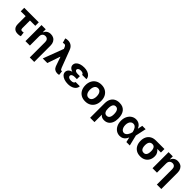

<svg xmlns="http://www.w3.org/2000/svg" viewBox="445 -2572 4612 4612"><g transform="rotate(45 2750.5 -266.5)"><path d="M527.9 -545.9V-427.3H34V-545.9ZM200.8 -545.9H347.5V-165.2Q347.9 -144.1 353.8 -132.2Q359.7 -120.3 370.3 -115.4Q381 -110.5 395.1 -110.4Q411.6 -110.5 421.9 -112.7Q432.1 -114.9 444.3 -117.8L459.2 -5.7Q436.8 3.6 415.2 6.7Q393.6 9.8 364.6 9.8Q287.2 9.8 244.1 -33.7Q201 -77.2 200.8 -166.6Z M771.8 -315.2V0H620.8V-545.9H764.2V-448.8H770.8Q789.6 -497 832.1 -524.9Q874.7 -552.7 935.3 -552.7Q992.2 -552.7 1034.4 -527.9Q1076.7 -503.1 1100 -457.2Q1123.3 -411.2 1123.3 -347.3V204.1H972V-320.3Q972 -370.2 946.5 -398.6Q921.1 -427 875.1 -427.1Q844.9 -427.1 821.5 -413.8Q798 -400.5 785 -375.6Q772 -350.8 771.8 -315.2Z M1706.9 9Q1657.5 8.8 1620.8 -16Q1584.2 -40.8 1565.3 -89.1L1473.1 -352.9L1413.2 -502.1L1392.9 -552.7Q1380.8 -583.2 1367.8 -597.8Q1354.9 -612.3 1335.5 -613.7Q1316.2 -615 1283.9 -605.9L1250.1 -722.9Q1268.5 -729.7 1288.2 -733.5Q1308 -737.3 1331 -737.3Q1398.7 -737.3 1447.7 -703.1Q1496.6 -668.9 1521 -603.9L1687.2 -166Q1699.3 -135.1 1709.1 -121.9Q1718.8 -108.8 1738.4 -108.6Q1746.9 -109 1753.2 -110.5L1766.5 1.2Q1756.5 4.3 1739.3 6.6Q1722.1 9 1706.9 9ZM1208.9 0 1425.3 -572.9 1519.8 -324.6H1475.9L1364.7 0Z M2030.8 -285.9H2140.3V-228.3H2063.6Q2037 -228.3 2013.5 -221.2Q1989.9 -214.2 1975.5 -200Q1961.1 -185.8 1960.8 -163.5Q1960.9 -138.1 1987.2 -119.5Q2013.4 -100.9 2062.6 -101Q2113.1 -100.9 2138.1 -115.2Q2163.1 -129.6 2166.9 -157.4H2311.4Q2309.8 -116.2 2289.7 -84.9Q2269.7 -53.6 2236.2 -32.6Q2202.7 -11.5 2160.2 -0.9Q2117.6 9.8 2070.4 9.8Q1999 9.8 1941.5 -9.6Q1883.9 -28.9 1850.3 -64.5Q1816.8 -100 1816.3 -148.6Q1816.3 -177.6 1829 -202.5Q1841.6 -227.3 1867.5 -246Q1893.5 -264.7 1934 -275.3Q1974.6 -285.9 2030.8 -285.9ZM2140.3 -264.6H2030.8Q1978.2 -264.6 1939.5 -275.6Q1900.8 -286.5 1875.5 -305.1Q1850.3 -323.6 1837.9 -347Q1825.6 -370.4 1825.3 -395.1Q1825.6 -445.9 1857.1 -480.9Q1888.7 -515.9 1943.8 -534.3Q1998.8 -552.7 2069.6 -552.7Q2134.2 -552.7 2186.1 -533.5Q2238 -514.3 2269.3 -477.8Q2300.6 -441.4 2303 -389.8H2157.1Q2153.9 -416.9 2128.1 -429.5Q2102.2 -442.2 2062 -442.4Q2017 -442.2 1993.8 -424.7Q1970.6 -407.1 1970 -383.4Q1970.6 -359.1 1995.1 -344.3Q2019.5 -329.5 2063.6 -329.3H2140.3Z M2655.3 10.5Q2572.5 10.5 2512.3 -24.8Q2452.1 -60.1 2419.6 -123.4Q2387.1 -186.7 2387.1 -270.7Q2387.1 -355.3 2419.6 -418.7Q2452.1 -482.1 2512.3 -517.4Q2572.5 -552.7 2655.3 -552.7Q2738.3 -552.7 2798.5 -517.4Q2858.7 -482.1 2891.3 -418.7Q2923.8 -355.3 2923.8 -270.7Q2923.8 -186.7 2891.3 -123.4Q2858.7 -60.1 2798.5 -24.8Q2738.3 10.5 2655.3 10.5ZM2655.9 -107.4Q2693.8 -107.4 2719 -128.6Q2744.3 -149.8 2757.2 -187Q2770.1 -224.1 2770.1 -271.3Q2770.1 -319.1 2757.2 -356Q2744.3 -392.8 2719 -413.8Q2693.8 -434.8 2655.9 -434.8Q2617.9 -434.8 2592.2 -413.8Q2566.6 -392.8 2553.7 -356Q2540.8 -319.1 2540.8 -271.3Q2540.8 -224.1 2553.7 -187Q2566.6 -149.8 2592.2 -128.6Q2617.9 -107.4 2655.9 -107.4Z M3021.4 203.1V-288.5Q3021.7 -374.2 3052 -433.2Q3082.2 -492.1 3137.7 -522.4Q3193.3 -552.7 3268.7 -552.7Q3335.8 -552.7 3382.6 -530.2Q3429.3 -507.6 3458.3 -468.2Q3487.2 -428.7 3500.4 -377Q3513.6 -325.3 3513.6 -266.8V-257Q3514.1 -176.9 3488.1 -116.8Q3462.2 -56.8 3413.9 -23.5Q3365.5 9.8 3297.8 9.8Q3234.4 9.8 3195.2 -20.8Q3156.1 -51.5 3134.2 -106.2Q3112.4 -160.9 3100.1 -233L3167.5 -257.8Q3167.5 -233 3171.5 -207.1Q3175.6 -181.2 3186.4 -159.3Q3197.2 -137.3 3216.7 -123.9Q3236.3 -110.5 3266.9 -110.5Q3306.2 -110.5 3327.9 -132.3Q3349.6 -154 3358.3 -187.7Q3367 -221.5 3366.7 -257V-266.8Q3366.7 -310.4 3357 -346.9Q3347.4 -383.4 3325 -405.6Q3302.7 -427.7 3264.6 -427.7Q3229.3 -427.7 3207.8 -406.7Q3186.2 -385.7 3176.8 -350.8Q3167.3 -315.9 3167.5 -274.2L3168.7 203.1Z M3829.8 11.7Q3761.1 11 3707.9 -25.1Q3654.7 -61.3 3624.5 -125.3Q3594.3 -189.4 3593.8 -272.5Q3594.3 -355.9 3625.8 -418.8Q3657.2 -481.8 3711.1 -517.3Q3764.9 -552.7 3831.7 -552.7Q3876.2 -552.7 3912 -536.9Q3947.9 -521.1 3974.3 -492.4Q4000.7 -463.7 4015.7 -424.4H4061.8L4099.1 -274.4L4165.7 0H4049.5L3986.8 -274.4Q3981.4 -301.5 3971.9 -329.2Q3962.3 -356.8 3946.8 -380.1Q3931.3 -403.3 3909.1 -417.9Q3886.8 -432.4 3856.3 -432.4Q3820.4 -432.4 3794.6 -412.1Q3768.8 -391.7 3754.9 -356Q3741.1 -320.3 3741.1 -273.8Q3741.1 -227.1 3755.1 -190.3Q3769.1 -153.6 3794.2 -132.7Q3819.2 -111.7 3852.1 -111.5Q3880.5 -111.5 3903 -126.6Q3925.5 -141.7 3942.4 -165.8Q3959.4 -189.9 3970.5 -217.9Q3981.5 -245.8 3986.8 -271.5L4044 -545.9H4158.5L4099.1 -271.5L4061.8 -124.2H4017.7Q4003.2 -85.5 3977.8 -54.8Q3952.4 -24 3915.8 -6.2Q3879.2 11.7 3829.8 11.7Z M4268.8 -258.8V-269.5Q4269 -343.4 4298.7 -401.8Q4328.4 -460.3 4385.8 -494.3Q4443.3 -528.3 4525.8 -528.3Q4537.3 -521.9 4547.9 -505.7Q4558.4 -489.6 4575.4 -472.8Q4592.5 -456 4622.9 -446.5Q4661.6 -433.9 4696.5 -404.7Q4731.4 -375.5 4753.6 -335.3Q4775.7 -295.1 4775.4 -249V-238.3Q4775.7 -168.7 4746.7 -112.4Q4717.7 -56.1 4662.3 -23.1Q4606.8 9.8 4527.1 9.8Q4444.2 9.8 4386.5 -25.5Q4328.7 -60.7 4298.9 -121.5Q4269 -182.3 4268.8 -258.8ZM4418.6 -269.5V-258.8Q4418.8 -217.5 4428.9 -183.5Q4438.9 -149.5 4462.6 -129.4Q4486.3 -109.4 4527.1 -109.4Q4564.1 -109.4 4585.5 -129.4Q4607 -149.5 4616.5 -183.5Q4625.9 -217.5 4625.6 -258.8V-269.5Q4625.9 -307.5 4616.4 -339.3Q4606.8 -371.1 4585.1 -390.3Q4563.4 -409.5 4525.8 -409.2Q4486.5 -409.5 4462.9 -390.3Q4439.3 -371.1 4429.1 -339.3Q4418.8 -307.5 4418.6 -269.5ZM4814.1 -528.3V-409.2H4525.8V-528.3Z M5088.7 -315.2V0H4937.7V-545.9H5081.1V-448.8H5087.7Q5106.4 -497 5149 -524.9Q5191.6 -552.7 5252.1 -552.7Q5309.1 -552.7 5351.3 -527.9Q5393.6 -503.1 5416.9 -457.2Q5440.2 -411.2 5440.2 -347.3V204.1H5288.9V-320.3Q5288.9 -370.2 5263.4 -398.6Q5238 -427 5192 -427.1Q5161.8 -427.1 5138.4 -413.8Q5114.9 -400.5 5101.9 -375.6Q5088.9 -350.8 5088.7 -315.2Z"/></g></svg>

Font: Inter V
Style: 
Weight: 400
Designer: Rasmus Andersson
Foundry: rsms
Version: Version 4.000;git-a3f224843